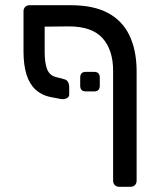

<svg xmlns="http://www.w3.org/2000/svg" viewBox="-20 -591 609 735"><path d="M309 -241Q287 -241 287 -263V-294Q287 -316 309 -316H340Q362 -316 362 -294V-263Q362 -241 340 -241ZM151 -489V-391Q151 -353 159.5 -328.5Q168 -304 191 -297L228 -287Q236 -285 240.5 -276.5Q245 -268 245 -256V-229Q245 -219 234.5 -214.5Q224 -210 213 -212L171 -220Q139 -227 116 -248Q93 -269 81.5 -305.5Q70 -342 70 -394V-548Q70 -558 76.5 -564.5Q83 -571 93 -571H251Q338 -571 393 -541.5Q448 -512 475 -456.5Q502 -401 503 -323V101Q503 111 496.5 117.5Q490 124 480 124H436Q426 124 419.5 117.5Q413 111 413 101V-320Q413 -400 372.5 -445Q332 -490 243 -490Z"/></svg>

Font: DVN-Rubik
Style: Regular
Weight: 400
Designer: Hubert and Fischer
Foundry: Hubert & Fischer
Version: Version 2.102